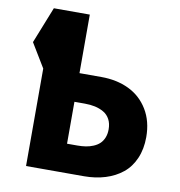

<svg xmlns="http://www.w3.org/2000/svg" viewBox="-89 -907 928 989"><g transform="rotate(10 375.0 -412.5)"><path d="M37.1 -634.8 112.8 -825.2H300.8V-519H415Q496.1 -519 559.3 -488.8Q622.6 -458.5 659.7 -397.7Q696.8 -336.9 696.8 -253.9Q696.8 -191.4 675.5 -142.3Q654.3 -93.3 616.2 -62.5Q578.1 -31.7 527.1 -15.9Q476.1 0 415 0H112.8V-509.8ZM300.8 -149.9H355Q378.4 -149.9 398.7 -153.1Q418.9 -156.2 437.7 -164.1Q456.5 -171.9 469.7 -184.1Q482.9 -196.3 491 -215.6Q499 -234.9 499 -259.8Q499 -290 487.3 -312Q475.6 -334 454.6 -346.2Q433.6 -358.4 408.9 -363.8Q384.3 -369.1 355 -369.1H300.8Z"/></g></svg>

Font: Hussar Preview
Style: Bold
Weight: 700
Foundry: Cannot Into Space Fonts, PlusOne Fonts
Version: Version 2.29RC2 "Millennial"